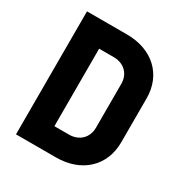

<svg xmlns="http://www.w3.org/2000/svg" viewBox="-170 -858 939 987"><g transform="rotate(30 300.0 -365.0)"><path d="M300 0C451 0 552 -94 552 -235V-496C552 -637 451 -730 300 -730H63V0ZM213 -595H300C360 -595 402 -555 402 -496V-235C402 -176 360 -135 300 -135H213Z"/></g></svg>

Font: Tekne LDO ExtraBold
Style: Regular
Weight: 800
Monospace: yes
Designer: Alessio Laiso, Mario Rullo, Paolo Rosset
Foundry: Alessio Laiso
Version: Version 1.000;hotconv 1.0.109;makeotfexe 2.5.65596